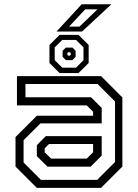

<svg xmlns="http://www.w3.org/2000/svg" viewBox="-20 -908 666 928"><path d="M158 0 55 -103V-245.5L158 -348.5H430V-368L399.5 -398.5H62V-540H468.5L571.5 -437V-103L468.5 0ZM209.5 -102.5 158 -153.5V-206.5L201.5 -250H471.5V-156L418 -102.5ZM178 -38.5H449.5L536 -125V-417.5L451.5 -502H103V-438H420L471.5 -386.5V-311.5H175.5L94 -230.5V-122.5ZM227 -141.5H399.5L430 -172V-212H217L196 -191V-172ZM268 -555 219 -603.5V-690.5L268 -739.5H359.5L408.5 -690.5V-603.5L359.5 -555ZM281 -581H347.5L383.5 -617V-679L347.5 -715H281L244.5 -679V-617ZM298 -617.5 282.5 -633.5V-662.5L298 -678H330L345.5 -662.5V-633.5L330 -617.5ZM309.5 -639H318L322 -643.5V-651.5L318 -655.5H309.5L305.5 -651.5V-643.5ZM253 -755.5 375 -887.5H518.5L376.5 -755.5ZM314 -779.5H364.5L451 -863H392Z"/></svg>

Font: Tourney Thin
Style: Regular
Weight: 400
Version: Version 1.015